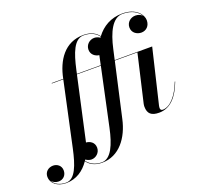

<svg xmlns="http://www.w3.org/2000/svg" viewBox="-356 -948 1462 1396"><g transform="rotate(-20 375.0 -250.0)"><path d="M921 -163 918 -164C881 -66.5 824.5 -1.5 766.5 -1.5C754 -1.5 748.5 -9.5 748.5 -20C748.5 -25 749 -32.5 750.5 -38.5L851 -460H561L579 -540C605.5 -660 650.5 -756.5 728.5 -756.5C802.5 -756.5 846.5 -725 865 -691.5C853 -705.5 833.5 -713 812 -713C775.5 -713 742.5 -686 742.5 -646C742.5 -602.5 780 -581.5 812.5 -581.5C850.5 -581.5 879.5 -609 879.5 -653.5C879.5 -695.5 835.5 -760 728 -760C638.5 -760 571.5 -718.5 526 -658C505.5 -686 468 -710 409.5 -710C262 -710 189.5 -593 163 -461.5V-460H73.5V-456.5H162L55 40C29 160 -4.5 256.5 -75 256.5C-125.5 256.5 -162 234.5 -177.5 204.5C-164.5 222 -142 230 -122.5 230C-87 230 -61.5 203.5 -61.5 167C-61.5 128 -93 107.5 -123 107.5C-158.5 107.5 -189.5 131 -189.5 171C-189.5 218 -146 260 -75 260C3.5 260 63.5 218.5 105.5 156.5C126 186 164 210 220.5 210C355.5 210 437.5 94.5 466.5 -38.5L560.5 -456.5H735.5L650.5 -90C649 -84 648 -73 648 -68C648 -13 675.5 10 735 10C826.5 10 883 -63 921 -163ZM275 -490C301.5 -610 335.5 -706.5 409.5 -706.5C467 -706.5 504 -683 524 -655C522.5 -653 521 -650.5 519.5 -648.5C506.5 -658 489.5 -663 475.5 -663C440 -663 407.5 -635 407.5 -596C407.5 -557 438.5 -536 468.5 -532C467 -525.5 465.5 -518.5 464 -511.5L453 -460H268.5ZM156.5 161.5C189.5 161.5 223.5 134.5 223.5 94.5C223.5 52 189 33.5 160 31.5C161.5 25 163.5 18.5 164.5 11.5L267.5 -456.5H452.5L357 -10C331.5 110 291 206.5 220.5 206.5C165.5 206.5 128 182.5 107.5 153.5C109 151 111 148.5 112.5 146C126.5 156.5 144 161.5 156.5 161.5Z"/></g></svg>

Font: Bodoni* 48pt Medium
Style: Italic
Weight: 500
Italic angle: -13°
Version: Version 2.3